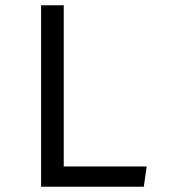

<svg xmlns="http://www.w3.org/2000/svg" viewBox="-20 -709 640 729"><path d="M136 -689H222V-77H537L526 0H136Z"/></svg>

Font: FiraDG Mono
Style: Regular
Weight: 400
Designer: Carrois Corporate & Edenspiekermann AG
Foundry: Carrois Corporate GbR & Edenspiekermann AG
Version: Version 3.206